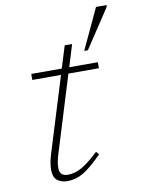

<svg xmlns="http://www.w3.org/2000/svg" viewBox="-87 -827 656 896"><g transform="rotate(-10 241.0 -379.0)"><path d="M139.5 -123Q133 -102.5 130.2 -86.8Q127.5 -71 127.5 -59.5Q127.5 -36.5 138 -27.8Q148.5 -19 166.5 -19Q184.5 -19 203.8 -24.8Q223 -30.5 249.2 -48Q275.5 -65.5 314 -101.5L326 -87.5Q272 -33 236 -11.5Q200 10 159.5 10Q132 10 112.5 -4.2Q93 -18.5 93 -56.5Q93 -86.5 106 -129L215.5 -483.5H79.5V-512H224L256.5 -616.5H291.5L259.5 -512H395V-483.5H250.5ZM341.5 -575 431.5 -767.5H482.5L479.5 -757.5L359 -575Z"/></g></svg>

Font: Newsreader Caption ExtraLight
Style: Italic
Weight: 275
Italic angle: -17°
Designer: Hugues Gentile
Foundry: Production Type
Version: Version 1.001